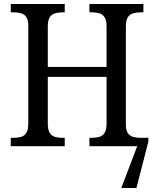

<svg xmlns="http://www.w3.org/2000/svg" viewBox="-20 -734 774 964"><path d="M589 210 669 0V-42H725V-23L665 210ZM34 0V-42H50Q70 -42 86.5 -47Q103 -52 112.5 -67.5Q122 -83 122 -113V-604Q122 -634 112 -648.5Q102 -663 85.5 -667.5Q69 -672 48 -672H34V-714H305V-672H292Q272 -672 255.5 -667Q239 -662 229.5 -647Q220 -632 220 -601V-398H515V-601Q515 -632 505.5 -647Q496 -662 479.5 -667Q463 -672 442 -672H429V-714H700V-672H685Q665 -672 648 -667Q631 -662 621.5 -647Q612 -632 612 -601V-109Q612 -80 622 -65.5Q632 -51 648.5 -46.5Q665 -42 685 -42H700V0H429V-42H442Q463 -42 479.5 -47Q496 -52 505.5 -67.5Q515 -83 515 -113V-348H220V-113Q220 -83 229.5 -67.5Q239 -52 255.5 -47Q272 -42 292 -42H305V0Z"/></svg>

Font: Noto Serif SemiCondensed
Style: Regular
Weight: 400
Width: 4
Designer: Monotype Design Team
Foundry: Monotype Imaging Inc.
Version: Version 2.013